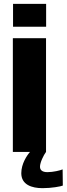

<svg xmlns="http://www.w3.org/2000/svg" viewBox="-20 -792 348 1001"><path d="M47 0H136.5C120 19 91 62 91 111C91 171 145.5 189 202 189C249.5 189 297 180 307.5 175.5L306.5 91C295 96.5 256.5 105.5 227.5 105.5C200 105.5 188.5 94.5 188.5 77C188.5 55 207.5 16.5 220 0V-593H47ZM48 -772V-652.5H220.5V-772Z"/></svg>

Font: Anybody
Style: Bold
Weight: 700
Designer: Tyler Finck
Foundry: Etcetera Type Company
Version: Version 1.110